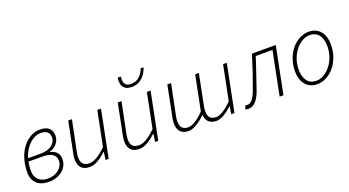

<svg xmlns="http://www.w3.org/2000/svg" viewBox="-52 -1276 3362 1849"><g transform="rotate(-20 1629.5 -351.5)"><path d="M209 12C328 12 407 -60 407 -151C407 -213 368 -244 318 -254V-258C374 -276 421 -322 421 -385C421 -455 380 -492 297 -492C179 -492 44 -370 44 -141C44 -47 107 12 209 12ZM213 -21C131 -21 82 -69 82 -148C82 -181 85 -211 91 -239H236C320 -239 370 -208 370 -149C370 -78 303 -21 213 -21ZM292 -458C355 -458 384 -431 384 -380C384 -324 333 -271 228 -271H99C135 -393 221 -458 292 -458Z M630 12C688 12 746 -28 801 -79H805L794 0H826L922 -480H884L813 -125C740 -53 683 -23 640 -23C579 -23 554 -53 554 -113C554 -132 556 -146 562 -175L624 -480H586L524 -170C518 -142 516 -129 516 -105C516 -36 548 12 630 12Z M1138 12C1196 12 1254 -28 1309 -79H1313L1302 0H1334L1430 -480H1392L1321 -125C1248 -53 1191 -23 1148 -23C1087 -23 1062 -53 1062 -113C1062 -132 1064 -146 1070 -175L1132 -480H1094L1032 -170C1026 -142 1024 -129 1024 -105C1024 -36 1056 12 1138 12ZM1275 -574C1370 -574 1421 -647 1443 -713L1414 -715C1394 -659 1352 -604 1279 -604C1224 -604 1205 -630 1205 -677C1205 -683 1205 -691 1207 -705H1176C1174 -696 1172 -682 1172 -674C1172 -610 1202 -574 1275 -574Z M1644 12C1691 12 1752 -24 1819 -89C1822 -35 1850 12 1930 12C1977 12 2036 -26 2090 -77H2094L2082 0H2115L2211 -480H2173L2102 -125C2034 -53 1971 -23 1940 -23C1881 -23 1856 -53 1856 -113C1856 -132 1858 -146 1864 -175L1925 -480H1887L1816 -125C1748 -53 1686 -23 1655 -23C1595 -23 1570 -53 1570 -113C1570 -132 1572 -146 1578 -175L1640 -480H1602L1540 -170C1534 -142 1532 -129 1532 -105C1532 -36 1564 12 1644 12Z M2257 8C2314 8 2361 -41 2394 -144C2427 -245 2464 -344 2495 -446H2667L2578 0H2617L2713 -480H2469C2435 -368 2398 -260 2358 -151C2328 -68 2300 -31 2259 -31C2251 -31 2244 -33 2239 -35L2225 2C2233 6 2242 8 2257 8Z M2962 12C3092 12 3214 -123 3214 -302C3214 -422 3151 -492 3053 -492C2922 -492 2800 -357 2800 -178C2800 -57 2864 12 2962 12ZM2965 -22C2885 -22 2839 -78 2839 -183C2839 -332 2946 -458 3050 -458C3130 -458 3176 -402 3176 -296C3176 -148 3069 -22 2965 -22Z"/></g></svg>

Font: Source Sans Pro Light
Style: Italic
Weight: 300
Italic angle: -11°
Designer: Paul D. Hunt
Foundry: Adobe Systems Incorporated
Version: Version 3.006;hotconv 1.0.111;makeotfexe 2.5.65597